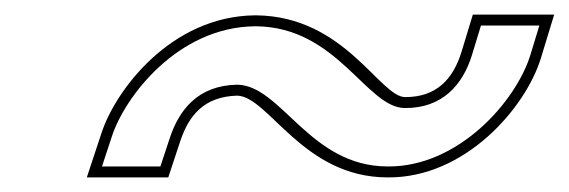

<svg xmlns="http://www.w3.org/2000/svg" viewBox="-20 -548 779 263"><path d="M212.6 -359 199.7 -320H119.7L133.2 -361C150.7 -415 223.1 -511 329.4 -512H330.6C443 -511 482.3 -399 535.5 -400C585.3 -400 613.8 -431 626.6 -473L638.8 -513H718.8L706.6 -473C687 -409 607.5 -319 511.1 -320C404.1 -320 365.6 -431 305 -432C250.6 -431 225.2 -397 212.6 -359ZM226.8 -354.3C238.5 -389.4 259 -415.7 304.9 -417C348.3 -415.7 394.7 -305 511 -305C616.6 -303.9 699.9 -399.7 721 -468.6L739.1 -528H627.7L612.3 -477.4C600.7 -439.4 577.6 -415 535.4 -415C500.5 -414.3 452.9 -525.9 330.7 -527H329.4C213.6 -525.9 137.8 -423.7 119 -365.7L98.9 -305H210.5Z"/></svg>

Font: Nordica Plus
Style: NordicaClassicLtExtOblOl
Weight: 300
Version: Version 1.01